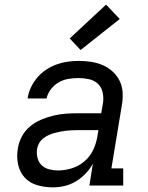

<svg xmlns="http://www.w3.org/2000/svg" viewBox="-20 -801 640 829"><path d="M208 8Q173 8 140.5 -1.5Q108 -11 86.5 -34.5Q65 -58 58 -91.5Q51 -125 57 -159Q61 -186 74 -211Q87 -236 109 -254.5Q131 -273 157 -284Q183 -295 209.5 -301.5Q236 -308 262.5 -310Q289 -312 316 -312H417L425 -358Q428 -380 423 -402.5Q418 -425 402.5 -439.5Q387 -454 364.5 -459Q342 -464 319 -464Q298 -464 276 -460.5Q254 -457 234.5 -446Q215 -435 200.5 -416.5Q186 -398 181 -376H99Q103 -401 113.5 -423.5Q124 -446 140.5 -465.5Q157 -485 178.5 -499.5Q200 -514 223.5 -522.5Q247 -531 271 -534.5Q295 -538 319 -538Q347 -538 373.5 -534Q400 -530 424 -519.5Q448 -509 467 -491.5Q486 -474 497 -451Q508 -428 509.5 -400.5Q511 -373 506 -346L461 -74H512V0H366L381 -94Q368 -71 349 -51Q330 -31 307 -17.5Q284 -4 258.5 2Q233 8 208 8ZM230 -65Q259 -65 289 -74Q319 -83 343.5 -103.5Q368 -124 381.5 -152Q395 -180 400 -210L405 -239H316Q303 -239 290.5 -238.5Q278 -238 265 -236.5Q252 -235 239.5 -232.5Q227 -230 214 -226.5Q201 -223 188.5 -217Q176 -211 165.5 -202.5Q155 -194 148.5 -182Q142 -170 140 -157Q137 -138 142 -119Q147 -100 160 -87.5Q173 -75 192 -70Q211 -65 230 -65ZM328 -585 281 -635 438 -781 497 -719Z"/></svg>

Font: Iosevka Slab Extended Oblique
Style: Regular
Weight: 400
Width: 7
Italic angle: -9°
Monospace: yes
Designer: Belleve Invis
Foundry: Belleve Invis
Version: Version 11.1.0; ttfautohint (v1.8.3)